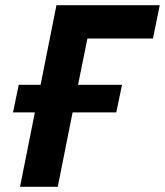

<svg xmlns="http://www.w3.org/2000/svg" viewBox="-20 -718 634 738"><path d="M57 0 114 -286H30L52 -392H136L197 -698H594L568 -570H316L280 -392H449L427 -286H259L202 0Z"/></svg>

Font: Aneliza
Style: Bold Italic
Weight: 700
Italic angle: -11.31°
Designer: Mike Abbink, Paul van der Laan, Pieter van Rosmalen
Foundry: Bold Monday
Version: Version 3.0